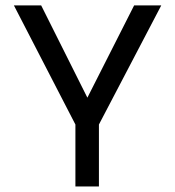

<svg xmlns="http://www.w3.org/2000/svg" viewBox="-20 -670 628 690"><path d="M251 -222.5 30 -650.5H128L294 -319L462 -650.5H559.5L335.5 -222.5V0H251Z"/></svg>

Font: Overused Grotesk
Style: Regular
Weight: 450
Version: Version 0.004